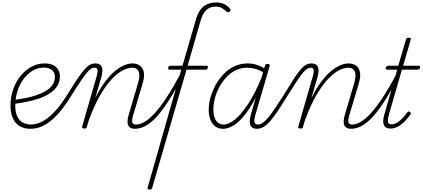

<svg xmlns="http://www.w3.org/2000/svg" viewBox="-20 -1039 3464 1574"><path d="M230 17Q177 17 140.5 -5.5Q104 -28 85 -71Q66 -114 66 -172Q66 -244 88 -306.5Q110 -369 149 -417Q188 -465 238.5 -492Q289 -519 345 -519Q390 -519 418 -504Q446 -489 458.5 -465.5Q471 -442 471 -414Q471 -365 446.5 -329.5Q422 -294 382 -269.5Q342 -245 292.5 -229Q243 -213 192 -203Q141 -193 97 -188L99 -221Q145 -226 192 -235.5Q239 -245 281.5 -259.5Q324 -274 357.5 -294.5Q391 -315 410.5 -343Q430 -371 430 -409Q430 -446 405 -465.5Q380 -485 340 -485Q291 -485 248.5 -460Q206 -435 173.5 -391.5Q141 -348 123 -291.5Q105 -235 105 -175Q105 -123 120 -88Q135 -53 164.5 -35.5Q194 -18 236 -18Q244 -18 246.5 -12.5Q249 -7 248 -0.5Q247 6 242.5 11.5Q238 17 230 17Z M229 17Q220 17 215.5 11.5Q211 6 211.5 -0.5Q212 -7 218.5 -12.5Q225 -18 236 -18Q266 -18 300.5 -31Q335 -44 372 -72.5Q409 -101 450.5 -149Q492 -197 534 -267Q584 -347 617.5 -396.5Q651 -446 675 -472.5Q699 -499 719 -509Q739 -519 762 -519Q773 -519 774.5 -513.5Q776 -508 773 -501.5Q770 -495 765.5 -489.5Q761 -484 759 -484Q743 -484 728.5 -476.5Q714 -469 694 -445.5Q674 -422 642 -375Q610 -328 560 -248Q524 -190 490 -146Q456 -102 422.5 -71Q389 -40 357 -20.5Q325 -1 293.5 8Q262 17 229 17Z M1085 17Q1066 17 1052.5 10.5Q1039 4 1032 -9.5Q1025 -23 1025.5 -45.5Q1026 -68 1035 -98L1108 -345Q1123 -394 1122 -424.5Q1121 -455 1105.5 -469.5Q1090 -484 1063 -484Q1032 -484 991 -464.5Q950 -445 903 -397.5Q856 -350 806.5 -267.5Q757 -185 709 -56L692 0Q691 8 686.5 11.5Q682 15 671 15Q661 15 656 11Q651 7 653 0L769 -402Q782 -444 779.5 -464Q777 -484 756 -484Q748 -484 743.5 -489.5Q739 -495 740.5 -501.5Q742 -508 748 -513.5Q754 -519 762 -519Q782 -519 794.5 -512.5Q807 -506 813.5 -492Q820 -478 819.5 -456.5Q819 -435 810 -404L761 -236Q802 -317 843.5 -371.5Q885 -426 925 -458.5Q965 -491 1000.5 -505Q1036 -519 1064 -519Q1100 -519 1125 -502.5Q1150 -486 1158.5 -449.5Q1167 -413 1148 -350L1073 -99Q1060 -57 1064 -37.5Q1068 -18 1094 -18Q1102 -18 1105.5 -12.5Q1109 -7 1108 -0.5Q1107 6 1101 11.5Q1095 17 1085 17Z M1083 17Q1074 17 1070.5 11.5Q1067 6 1068.5 -0.5Q1070 -7 1076.5 -12.5Q1083 -18 1095 -18Q1127 -18 1164.5 -39.5Q1202 -61 1246.5 -109Q1291 -157 1343.5 -236.5Q1396 -316 1458 -431Q1463 -439 1469.5 -439Q1476 -439 1479 -432.5Q1482 -426 1477 -416Q1415 -295 1362 -212.5Q1309 -130 1262 -79.5Q1215 -29 1171.5 -6Q1128 17 1083 17Z M1509 -468 1228 500Q1226 508 1221 511.5Q1216 515 1207 515Q1199 515 1193 511Q1187 507 1190 500L1466 -468H1368Q1364 -468 1360.5 -472Q1357 -476 1359 -484Q1362 -500 1373 -500H1476L1587 -883Q1602 -933 1626 -963Q1650 -993 1682.5 -1006Q1715 -1019 1751 -1019Q1793 -1019 1823.5 -1002.5Q1854 -986 1868 -964Q1872 -958 1870 -953Q1868 -948 1860 -943Q1855 -938 1848.5 -939Q1842 -940 1837 -944Q1823 -958 1801 -971.5Q1779 -985 1746 -985Q1704 -985 1673 -958.5Q1642 -932 1623 -864L1518 -500H1675Q1686 -500 1684 -485Q1680 -468 1669 -468Z M1808 17Q1773 17 1746 -2Q1719 -21 1705 -57Q1691 -93 1691 -141Q1691 -186 1705 -237Q1719 -288 1745.5 -338Q1772 -388 1811 -429.5Q1850 -471 1900 -495Q1950 -519 2012 -519Q2047 -519 2084 -507.5Q2121 -496 2153 -474L2143 -443Q2102 -468 2068.5 -476Q2035 -484 2006 -484Q1956 -484 1913 -463Q1870 -442 1836 -406Q1802 -370 1778 -325Q1754 -280 1741.5 -232.5Q1729 -185 1729 -142Q1729 -106 1738 -78Q1747 -50 1766 -34Q1785 -18 1813 -18Q1856 -18 1907 -60Q1958 -102 2014.5 -187.5Q2071 -273 2124 -403L2135 -362Q2078 -230 2022 -146Q1966 -62 1912.5 -22.5Q1859 17 1808 17ZM2085 17Q2067 17 2054 10.5Q2041 4 2034 -9.5Q2027 -23 2027.5 -45.5Q2028 -68 2036 -98L2152 -500Q2154 -508 2159.5 -511.5Q2165 -515 2174 -515Q2185 -515 2189 -509.5Q2193 -504 2190 -495L2074 -99Q2062 -57 2066 -37.5Q2070 -18 2096 -18Q2104 -18 2107 -12.5Q2110 -7 2109 -0.5Q2108 6 2101.5 11.5Q2095 17 2085 17Z M2085 17Q2076 17 2071.5 11.5Q2067 6 2069 -0.5Q2071 -7 2077.5 -12.5Q2084 -18 2096 -18Q2114 -18 2135 -33Q2156 -48 2181 -78Q2206 -108 2236.5 -154Q2267 -200 2307 -262Q2357 -344 2390 -394.5Q2423 -445 2447 -472Q2471 -499 2491 -509Q2511 -519 2535 -519Q2546 -519 2547.5 -513.5Q2549 -508 2546 -501.5Q2543 -495 2538.5 -489.5Q2534 -484 2532 -484Q2516 -484 2501 -476.5Q2486 -469 2466 -446Q2446 -423 2414.5 -375.5Q2383 -328 2333 -248Q2292 -181 2258.5 -131Q2225 -81 2197 -48.5Q2169 -16 2142 0.5Q2115 17 2085 17Z M2857 17Q2838 17 2824.5 10.5Q2811 4 2804 -9.5Q2797 -23 2797.5 -45.5Q2798 -68 2807 -98L2880 -345Q2895 -394 2894 -424.5Q2893 -455 2877.5 -469.5Q2862 -484 2835 -484Q2804 -484 2763 -464.5Q2722 -445 2675 -397.5Q2628 -350 2578.5 -267.5Q2529 -185 2481 -56L2464 0Q2463 8 2458.5 11.5Q2454 15 2443 15Q2433 15 2428 11Q2423 7 2425 0L2541 -402Q2554 -444 2551.5 -464Q2549 -484 2528 -484Q2520 -484 2515.5 -489.5Q2511 -495 2512.5 -501.5Q2514 -508 2520 -513.5Q2526 -519 2534 -519Q2554 -519 2566.5 -512.5Q2579 -506 2585.5 -492Q2592 -478 2591.5 -456.5Q2591 -435 2582 -404L2533 -236Q2574 -317 2615.5 -371.5Q2657 -426 2697 -458.5Q2737 -491 2772.5 -505Q2808 -519 2836 -519Q2872 -519 2897 -502.5Q2922 -486 2930.5 -449.5Q2939 -413 2920 -350L2845 -99Q2832 -57 2836 -37.5Q2840 -18 2866 -18Q2874 -18 2877.5 -12.5Q2881 -7 2880 -0.5Q2879 6 2873 11.5Q2867 17 2857 17Z M2855 17Q2846 17 2842.5 11.5Q2839 6 2840.5 -0.5Q2842 -7 2848.5 -12.5Q2855 -18 2867 -18Q2899 -18 2936.5 -39.5Q2974 -61 3018.5 -109Q3063 -157 3115.5 -236.5Q3168 -316 3230 -431Q3235 -439 3241.5 -439Q3248 -439 3251 -432.5Q3254 -426 3249 -416Q3187 -295 3134 -212.5Q3081 -130 3034 -79.5Q2987 -29 2943.5 -6Q2900 17 2855 17Z M3183 15Q3157 15 3141 3.5Q3125 -8 3122 -35.5Q3119 -63 3134 -111L3236 -468H3154Q3145 -468 3142.5 -472.5Q3140 -477 3143 -485Q3146 -492 3150 -496Q3154 -500 3164 -500H3245L3308 -715Q3311 -723 3316 -726.5Q3321 -730 3331 -730Q3340 -730 3345.5 -726Q3351 -722 3347 -714L3285 -500H3412Q3421 -500 3423 -496Q3425 -492 3423 -484Q3421 -475 3416 -471.5Q3411 -468 3403 -468H3275L3172 -113Q3157 -63 3160 -41.5Q3163 -20 3192 -20Q3220 -20 3253 -46Q3286 -72 3320 -119Q3326 -125 3330 -125.5Q3334 -126 3340 -120Q3348 -116 3348.5 -111Q3349 -106 3345 -101Q3320 -65 3293 -39Q3266 -13 3238 1Q3210 15 3183 15Z"/></svg>

Font: Playwrite AU QLD Thin
Style: Regular
Weight: 250
Designer: Veronika Burian, José Scaglione
Foundry: TypeTogether
Version: Version 1.002